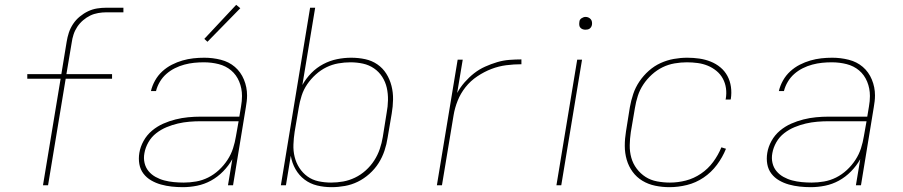

<svg xmlns="http://www.w3.org/2000/svg" viewBox="-20 -767 3740 795"><path d="M158 0 231 -441H93V-460H234L256 -594Q259 -613 265 -631.5Q271 -650 282.5 -667.5Q294 -685 310.5 -698.5Q327 -712 345 -720.5Q363 -729 382 -732Q401 -735 420 -735H491V-716H420Q404 -716 386.5 -713Q369 -710 353.5 -702.5Q338 -695 324 -683Q310 -671 300 -656Q290 -641 284.5 -624Q279 -607 277 -591L255 -460H444V-441H252L179 0Z M737 8Q714 8 691 5.5Q668 3 646.5 -3Q625 -9 606 -20Q587 -31 574 -48Q561 -65 557 -87.5Q553 -110 557 -134Q561 -159 574.5 -183.5Q588 -208 609.5 -226Q631 -244 656 -255Q681 -266 707 -272.5Q733 -279 759 -281.5Q785 -284 811 -284H971L978 -326Q980 -337 981 -348Q982 -359 982 -369V-370Q982 -401 970.5 -429Q959 -457 937 -475.5Q915 -494 885.5 -501.5Q856 -509 824 -509Q804 -509 784 -507Q764 -505 743.5 -499.5Q723 -494 704 -484.5Q685 -475 669 -461Q653 -447 642 -428.5Q631 -410 626 -390H605Q610 -412 622 -433.5Q634 -455 652 -471.5Q670 -488 691.5 -499Q713 -510 735.5 -516.5Q758 -523 780.5 -525.5Q803 -528 826 -528Q861 -528 894.5 -519.5Q928 -511 952.5 -490Q977 -469 990 -437.5Q1003 -406 1003 -372Q1003 -359 1001.5 -347Q1000 -335 998 -323L945 0H924L942 -108Q927 -81 904 -57.5Q881 -34 853.5 -19Q826 -4 796 2Q766 8 737 8ZM741 -11Q766 -11 792 -15.5Q818 -20 842 -32Q866 -44 886.5 -63Q907 -82 922 -105Q937 -128 945 -153Q953 -178 957 -203L968 -265H811Q788 -265 764 -263Q740 -261 716.5 -255.5Q693 -250 670 -240.5Q647 -231 627 -215.5Q607 -200 594.5 -178Q582 -156 578 -133Q574 -112 578.5 -92.5Q583 -73 595 -58.5Q607 -44 624 -34.5Q641 -25 660 -20Q679 -15 699.5 -13Q720 -11 741 -11ZM839 -594 826 -606 958 -747 975 -733Z M1353 8Q1322 8 1293 1Q1264 -6 1241 -23.5Q1218 -41 1203.5 -66.5Q1189 -92 1184 -122L1164 0H1143L1264 -735H1285L1232 -415Q1247 -442 1269 -464.5Q1291 -487 1318.5 -501.5Q1346 -516 1375.5 -522Q1405 -528 1434 -528Q1464 -528 1492 -522Q1520 -516 1542.5 -500.5Q1565 -485 1579.5 -462Q1594 -439 1601 -411.5Q1608 -384 1607.5 -355Q1607 -326 1602 -297L1585 -197Q1581 -170 1572 -143Q1563 -116 1547.5 -91.5Q1532 -67 1509.5 -47Q1487 -27 1461.5 -14.5Q1436 -2 1408 3Q1380 8 1353 8ZM1351 -11Q1376 -11 1401 -15.5Q1426 -20 1450 -31.5Q1474 -43 1494.5 -61.5Q1515 -80 1529.5 -102.5Q1544 -125 1552.5 -150Q1561 -175 1565 -200L1581 -300Q1586 -326 1586.5 -352.5Q1587 -379 1581.5 -403.5Q1576 -428 1562.5 -449Q1549 -470 1528.5 -484Q1508 -498 1483 -503.5Q1458 -509 1431 -509Q1406 -509 1380.5 -504.5Q1355 -500 1331.5 -488.5Q1308 -477 1287.5 -458.5Q1267 -440 1252 -418Q1237 -396 1229 -371Q1221 -346 1217 -321L1200 -221Q1196 -195 1195 -168.5Q1194 -142 1200 -117.5Q1206 -93 1219.5 -72Q1233 -51 1253 -36.5Q1273 -22 1298.5 -16.5Q1324 -11 1351 -11Z M1789 0 1875 -520H1896L1873 -382Q1886 -406 1904 -426.5Q1922 -447 1943 -463.5Q1964 -480 1988.5 -491Q2013 -502 2038 -509.5Q2063 -517 2088.5 -519Q2114 -521 2139 -521V-501Q2108 -501 2076.5 -497Q2045 -493 2015 -481.5Q1985 -470 1956.5 -451Q1928 -432 1907.5 -406Q1887 -380 1875 -350Q1863 -320 1858 -289L1810 0Z M2284 0 2370 -520H2390L2304 0ZM2404 -644Q2398 -644 2392.5 -646Q2387 -648 2383 -652.5Q2379 -657 2378.5 -663.5Q2378 -670 2379 -676Q2379 -681 2381.5 -685Q2384 -689 2388 -691.5Q2392 -694 2396 -695.5Q2400 -697 2405 -697Q2411 -697 2416.5 -694.5Q2422 -692 2426 -687.5Q2430 -683 2431 -676.5Q2432 -670 2431 -664Q2430 -659 2427.5 -655Q2425 -651 2421.5 -648.5Q2418 -646 2413.5 -645Q2409 -644 2404 -644Z M2752 8Q2722 8 2693 2Q2664 -4 2640 -18.5Q2616 -33 2599.5 -55.5Q2583 -78 2575 -105.5Q2567 -133 2567 -163Q2567 -193 2572 -223L2588 -323Q2593 -351 2602 -378Q2611 -405 2627.5 -429.5Q2644 -454 2666.5 -474Q2689 -494 2715.5 -506Q2742 -518 2770 -523Q2798 -528 2826 -528Q2851 -528 2875.5 -524.5Q2900 -521 2922.5 -512Q2945 -503 2963 -488Q2981 -473 2992 -452.5Q3003 -432 3006.5 -407.5Q3010 -383 3006 -357L3005 -355H2984L2985 -357Q2989 -380 2986 -401.5Q2983 -423 2973 -441.5Q2963 -460 2946.5 -473.5Q2930 -487 2910.5 -495Q2891 -503 2869 -506Q2847 -509 2824 -509Q2799 -509 2773 -504.5Q2747 -500 2723.5 -488.5Q2700 -477 2679.5 -458.5Q2659 -440 2644 -417.5Q2629 -395 2621 -370Q2613 -345 2609 -320L2592 -220Q2588 -193 2587.5 -166Q2587 -139 2594 -114Q2601 -89 2616.5 -68.5Q2632 -48 2653 -34.5Q2674 -21 2700.5 -16Q2727 -11 2754 -11Q2787 -11 2820 -19.5Q2853 -28 2882.5 -48Q2912 -68 2933 -96.5Q2954 -125 2967 -157L2986 -151Q2972 -116 2948.5 -84.5Q2925 -53 2893 -31.5Q2861 -10 2824.5 -1Q2788 8 2752 8Z M3337 8Q3314 8 3291 5.5Q3268 3 3246.5 -3Q3225 -9 3206 -20Q3187 -31 3174 -48Q3161 -65 3157 -87.5Q3153 -110 3157 -134Q3161 -159 3174.5 -183.5Q3188 -208 3209.5 -226Q3231 -244 3256 -255Q3281 -266 3307 -272.5Q3333 -279 3359 -281.5Q3385 -284 3411 -284H3571L3578 -326Q3580 -337 3581 -348Q3582 -359 3582 -369V-370Q3582 -401 3570.5 -429Q3559 -457 3537 -475.5Q3515 -494 3485.5 -501.5Q3456 -509 3424 -509Q3404 -509 3384 -507Q3364 -505 3343.5 -499.5Q3323 -494 3304 -484.5Q3285 -475 3269 -461Q3253 -447 3242 -428.5Q3231 -410 3226 -390H3205Q3210 -412 3222 -433.5Q3234 -455 3252 -471.5Q3270 -488 3291.5 -499Q3313 -510 3335.5 -516.5Q3358 -523 3380.5 -525.5Q3403 -528 3426 -528Q3461 -528 3494.5 -519.5Q3528 -511 3552.5 -490Q3577 -469 3590 -437.5Q3603 -406 3603 -372Q3603 -359 3601.5 -347Q3600 -335 3598 -323L3545 0H3524L3542 -108Q3527 -81 3504 -57.5Q3481 -34 3453.5 -19Q3426 -4 3396 2Q3366 8 3337 8ZM3341 -11Q3366 -11 3392 -15.5Q3418 -20 3442 -32Q3466 -44 3486.5 -63Q3507 -82 3522 -105Q3537 -128 3545 -153Q3553 -178 3557 -203L3568 -265H3411Q3388 -265 3364 -263Q3340 -261 3316.5 -255.5Q3293 -250 3270 -240.5Q3247 -231 3227 -215.5Q3207 -200 3194.5 -178Q3182 -156 3178 -133Q3174 -112 3178.5 -92.5Q3183 -73 3195 -58.5Q3207 -44 3224 -34.5Q3241 -25 3260 -20Q3279 -15 3299.5 -13Q3320 -11 3341 -11Z"/></svg>

Font: Iosevka Aile Thin
Style: Italic
Weight: 100
Italic angle: -9°
Designer: Belleve Invis
Foundry: Belleve Invis
Version: Version 31.1.0; ttfautohint (v1.8.4)